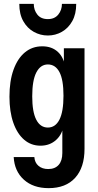

<svg xmlns="http://www.w3.org/2000/svg" viewBox="-20 -760 509 995"><path d="M232 215Q152 215 103.5 171Q55 127 51 54H158Q160 83 179.5 99.5Q199 116 230 116Q265 116 284 94.5Q303 73 303 33V-115L310 -114Q304 -65 271 -35Q238 -5 190 -5Q141 -5 105 -36Q69 -67 49 -124Q29 -181 29 -259Q29 -340 50 -398.5Q71 -457 109 -488.5Q147 -520 199 -520Q249 -520 280.5 -490.5Q312 -461 318 -408H311V-510H418V11Q418 108 369.5 161.5Q321 215 232 215ZM228 -99Q267 -99 288 -140Q309 -181 309 -264Q309 -347 288 -386.5Q267 -426 228 -426Q190 -426 168.5 -385Q147 -344 147 -261Q147 -180 168 -139.5Q189 -99 228 -99ZM228 -576Q189 -576 155 -595Q121 -614 100.5 -650.5Q80 -687 80 -740H155Q155 -708 173.5 -684.5Q192 -661 228 -661Q263 -661 282 -684.5Q301 -708 301 -740H375Q375 -687 354.5 -650.5Q334 -614 300.5 -595Q267 -576 228 -576Z"/></svg>

Font: Instrument Sans Condensed SemiBold
Style: Regular
Weight: 600
Width: 3
Designer: Rodrigo Fuenzalida
Foundry: fragTYPE
Version: Version 1.000;gftools[0.9.28]